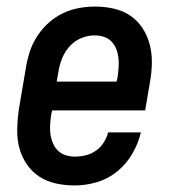

<svg xmlns="http://www.w3.org/2000/svg" viewBox="-20 -558 540 586"><path d="M208 8Q179 8 151 2Q123 -4 100 -19Q77 -34 61.5 -57Q46 -80 39 -106.5Q32 -133 32.5 -162.5Q33 -192 37 -221L59 -351Q63 -376 71 -400.5Q79 -425 93.5 -447.5Q108 -470 128 -488Q148 -506 172 -517.5Q196 -529 221 -533.5Q246 -538 271 -538Q300 -538 328 -531.5Q356 -525 378 -510Q400 -495 415 -472Q430 -449 437 -422Q444 -395 443.5 -366Q443 -337 438 -309L423 -221H139L136 -207Q134 -192 133 -177.5Q132 -163 134 -148.5Q136 -134 141.5 -121Q147 -108 156.5 -98.5Q166 -89 180 -84.5Q194 -80 208 -80Q225 -80 241.5 -84Q258 -88 272.5 -98Q287 -108 296.5 -123Q306 -138 310 -154H410Q402 -120 384 -89Q366 -58 338 -35Q310 -12 276 -2Q242 8 208 8ZM336 -309 339 -323Q341 -338 342 -352.5Q343 -367 341.5 -381Q340 -395 335 -408Q330 -421 320.5 -431Q311 -441 297.5 -445.5Q284 -450 269 -450Q248 -450 227.5 -441.5Q207 -433 192 -416Q177 -399 169 -378.5Q161 -358 158 -337L153 -309Z"/></svg>

Font: Iosevka Slab Semibold Oblique
Style: Regular
Weight: 600
Italic angle: -9°
Monospace: yes
Designer: Belleve Invis
Foundry: Belleve Invis
Version: Version 11.1.1; ttfautohint (v1.8.3)